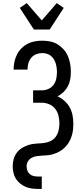

<svg xmlns="http://www.w3.org/2000/svg" viewBox="-20 -1006 540 1241"><path d="M224 215Q204 215 183 212Q162 209 143 200.5Q124 192 108 178.5Q92 165 81.5 147.5Q71 130 66.5 109Q62 88 62 68Q62 44 68.5 21.5Q75 -1 89 -19.5Q103 -38 123.5 -50.5Q144 -63 166 -69.5Q188 -76 211.5 -77.5Q235 -79 258 -81Q281 -83 303 -92.5Q325 -102 339 -120.5Q353 -139 358.5 -162Q364 -185 364 -208Q364 -233 358 -258Q352 -283 337 -302.5Q322 -322 298.5 -332Q275 -342 250 -342H194V-422H250Q272 -422 292.5 -431Q313 -440 326 -457.5Q339 -475 343.5 -496.5Q348 -518 348 -540Q348 -555 346 -569.5Q344 -584 339.5 -598Q335 -612 327 -624.5Q319 -637 307.5 -646Q296 -655 281.5 -659Q267 -663 253 -663Q233 -663 214 -655.5Q195 -648 182 -632.5Q169 -617 163.5 -597.5Q158 -578 158 -558V-556H68V-559Q68 -583 73.5 -607.5Q79 -632 90 -654Q101 -676 118.5 -693.5Q136 -711 157.5 -722.5Q179 -734 203.5 -738.5Q228 -743 253 -743Q279 -743 304.5 -738Q330 -733 352 -719.5Q374 -706 391.5 -686.5Q409 -667 419 -643Q429 -619 433.5 -593.5Q438 -568 438 -542Q438 -518 434 -494Q430 -470 419 -449Q408 -428 390.5 -411Q373 -394 352 -383Q377 -372 397.5 -353.5Q418 -335 431 -311Q444 -287 449 -260Q454 -233 454 -206Q454 -189 452.5 -172.5Q451 -156 447 -140Q443 -124 436.5 -108.5Q430 -93 421 -79.5Q412 -66 400 -54Q388 -42 374.5 -33Q361 -24 345.5 -17.5Q330 -11 314 -7Q298 -3 281.5 -2Q265 -1 248.5 0Q232 1 215.5 3.5Q199 6 184.5 14Q170 22 161 36.5Q152 51 152 68Q152 82 156.5 95.5Q161 109 171.5 118.5Q182 128 196 131.5Q210 135 224 135H250V215ZM199 -815 108 -955 153 -986 250 -874 347 -986 392 -955 301 -815Z"/></svg>

Font: Iosevka Term Medium
Style: Regular
Weight: 500
Monospace: yes
Designer: Belleve Invis
Foundry: Belleve Invis
Version: Version 26.3.1